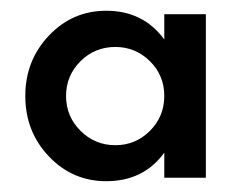

<svg xmlns="http://www.w3.org/2000/svg" viewBox="-20 -776 446 352"><path d="M281.2 -750H357.4V-450.2H281.2V-496.1Q243.2 -443.8 174.8 -443.8Q112.8 -443.8 69.6 -489.3Q26.4 -534.7 26.4 -600.1Q26.4 -665 69.6 -710.7Q112.8 -756.3 174.8 -756.3Q242.7 -756.3 281.2 -703.6ZM191.4 -689.9Q153.8 -689.9 127.4 -663.6Q101.1 -637.2 101.1 -600.1Q101.1 -562.5 127.7 -536.1Q154.3 -509.8 191.4 -509.8Q228.5 -509.8 254.9 -536.1Q281.2 -562.5 281.2 -600.1Q281.2 -637.7 254.9 -663.8Q228.5 -689.9 191.4 -689.9Z"/></svg>

Font: Now
Style: Bold
Weight: 700
Designer: Alfredo Marco Pradil
Foundry: Alfredo Marco Pradil
Version: Version 1.002;PS 001.002;hotconv 1.0.88;makeotf.lib2.5.64775